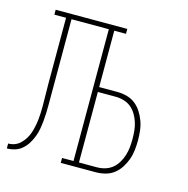

<svg xmlns="http://www.w3.org/2000/svg" viewBox="-83 -600 667 681"><g transform="rotate(15 250.0 -260.0)"><path d="M0 0V-18Q13 -18 24.5 -22.5Q36 -27 45 -36Q54 -45 60.5 -55.5Q67 -66 71 -78Q75 -90 77.5 -102Q80 -114 81.5 -126.5Q83 -139 83.5 -151.5Q84 -164 84 -177Q84 -198 83.5 -219Q83 -240 83 -261V-502H40V-520H303V-502H260V-295H326Q344 -295 361.5 -290.5Q379 -286 393 -275Q407 -264 416.5 -249Q426 -234 432 -217.5Q438 -201 440 -183Q442 -165 442 -148Q442 -130 440 -112Q438 -94 432 -77.5Q426 -61 416.5 -46Q407 -31 393 -20Q379 -9 361.5 -4.5Q344 0 326 0H198V-18H240V-502H103V-189Q103 -174 102.5 -158.5Q102 -143 100.5 -128Q99 -113 96.5 -98.5Q94 -84 88.5 -69.5Q83 -55 75 -42Q67 -29 55.5 -19Q44 -9 29.5 -4.5Q15 0 0 0ZM260 -18H326Q341 -18 356 -22.5Q371 -27 382.5 -36.5Q394 -46 402 -59.5Q410 -73 414.5 -87.5Q419 -102 420.5 -117Q422 -132 422 -147Q422 -163 420.5 -178Q419 -193 414.5 -207.5Q410 -222 402 -235.5Q394 -249 382.5 -258.5Q371 -268 356 -272.5Q341 -277 326 -277H260Z"/></g></svg>

Font: Iosevka Curly Slab Thin
Style: Regular
Weight: 100
Monospace: yes
Designer: Belleve Invis
Foundry: Belleve Invis
Version: Version 22.1.2; ttfautohint (v1.8.4)